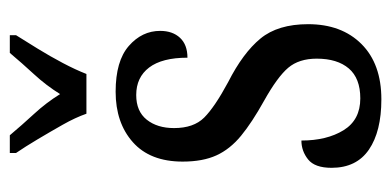

<svg xmlns="http://www.w3.org/2000/svg" viewBox="-228 -578 816 401"><g transform="rotate(-90 180.5 -378.0)"><path d="M173 10Q106 10 68 -16Q30 -42 30 -94Q30 -129 47.5 -143Q65 -157 87 -157Q87 -104 108.5 -69Q130 -34 175 -34Q217 -34 237.5 -58Q258 -82 258 -125Q258 -162 239 -184.5Q220 -207 170 -235Q125 -260 97 -283Q69 -306 56 -334.5Q43 -363 43 -405Q43 -473 83.5 -509Q124 -545 189 -545Q253 -545 284.5 -517.5Q316 -490 316 -452Q316 -426 301.5 -410.5Q287 -395 260 -395Q260 -448 239.5 -475Q219 -502 182 -502Q148 -502 130.5 -480Q113 -458 113 -423Q113 -382 135 -360Q157 -338 209 -310Q270 -279 300 -242.5Q330 -206 330 -143Q330 -73 288.5 -31.5Q247 10 173 10ZM143 -606Q135 -629 120 -655.5Q105 -682 89.5 -708Q74 -734 61 -753V-766H98Q119 -741 142.5 -715.5Q166 -690 184 -661Q202 -690 225.5 -715.5Q249 -741 270 -766H307V-753Q295 -734 279 -708Q263 -682 249 -655.5Q235 -629 226 -606Z"/></g></svg>

Font: Noto Serif Myanmar ExtraCondensed
Style: Regular
Weight: 400
Width: 2
Designer: Ben Mitchell and the Monotype Design Team
Foundry: Monotype Imaging Inc.
Version: Version 2.106; ttfautohint (v1.8.4.7-5d5b)